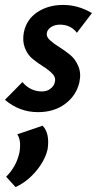

<svg xmlns="http://www.w3.org/2000/svg" viewBox="-27 -448 397 779"><path d="M127 7Q52 7 -7 -43L64 -115Q96 -77 143 -77Q164 -77 178.5 -88.5Q193 -100 196 -117Q200 -134 185.5 -149Q171 -164 149.5 -177.5Q128 -191 106.5 -208Q85 -225 74 -253.5Q63 -282 70 -318Q81 -370 125 -399Q169 -428 229 -428Q290 -428 346 -395L285 -315Q260 -348 216 -348Q195 -348 180 -338Q165 -328 163 -314Q160 -299 175.5 -285Q191 -271 213.5 -257Q236 -243 257.5 -225.5Q279 -208 291 -179Q303 -150 295 -114Q283 -61 238 -27Q193 7 127 7ZM36 311 -2 269Q40 227 52 170Q60 121 43 97L146 62Q176 94 166 158Q156 202 120 245.5Q84 289 36 311Z"/></svg>

Font: EauTest
Style: Bold Italic
Weight: 700
Italic angle: -12°
Designer: Christian Thalmann (Catharsis Fonts)
Version: Version 0.001;PS 000.001;hotconv 1.0.88;makeotf.lib2.5.64775